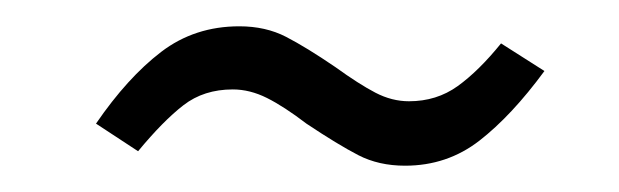

<svg xmlns="http://www.w3.org/2000/svg" viewBox="-20 -390 471 146"><path d="M213 -296Q196 -309 183 -315.5Q170 -322 157 -322Q135 -322 119.5 -310Q104 -298 85 -275L53 -296Q77 -331 102.5 -350.5Q128 -370 162 -370Q182 -370 197.5 -362Q213 -354 235 -339Q253 -326 265.5 -319.5Q278 -313 291 -313Q312 -313 328 -324.5Q344 -336 361 -357L394 -336Q369 -302 344.5 -283Q320 -264 288 -264Q268 -264 252.5 -272Q237 -280 213 -296Z"/></svg>

Font: Fira Sans Condensed Light
Style: Italic
Weight: 300
Width: 3
Italic angle: -8°
Designer: Carrois Corporate & Edenspiekermann AG
Foundry: Carrois Corporate GbR & Edenspiekermann AG
Version: Version 4.203